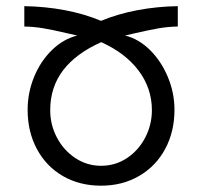

<svg xmlns="http://www.w3.org/2000/svg" viewBox="-20 -576 640 608"><path d="M67.5 -228.5Q67.5 -282.5 88 -332.5Q108.5 -382.5 144.5 -417.5Q180.5 -452.5 224.5 -463.5L189 -471.5Q146.5 -481.5 116.8 -486.5Q87 -491.5 57 -492V-556.5Q123 -555.5 185.2 -543.8Q247.5 -532 300 -510Q353 -532 415.2 -543.8Q477.5 -555.5 543 -556.5V-492Q511.5 -491.5 480.5 -486Q449.5 -480.5 404 -470L376 -463.5Q419 -453 454.8 -417.8Q490.5 -382.5 511.5 -332.2Q532.5 -282 532.5 -228.5Q532.5 -159 503 -104.2Q473.5 -49.5 420.5 -18.8Q367.5 12 300 12Q232 12 179.2 -18.5Q126.5 -49 97 -103.8Q67.5 -158.5 67.5 -228.5ZM461 -227Q461 -296.5 418.8 -352.5Q376.5 -408.5 300.5 -442.5Q220 -406.5 179.5 -353Q139 -299.5 139 -227Q139 -181 160.2 -140.5Q181.5 -100 218.5 -75.5Q255.5 -51 300 -51Q345 -51 381.8 -75.2Q418.5 -99.5 439.8 -140.2Q461 -181 461 -227Z"/></svg>

Font: JuliaMono
Style: Regular
Weight: 400
Monospace: yes
Designer: cormullion
Foundry: corm
Version: Version 0.055; ttfautohint (v1.8.4)